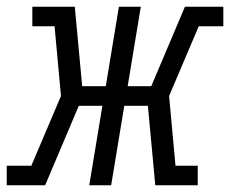

<svg xmlns="http://www.w3.org/2000/svg" viewBox="-54 -550 683 570"><path d="M-34 0V-58H39L127 -265L108 -472H42V-530H168L190 -294H260L299 -530H364L325 -294H395L495 -530H609V-472H536L448 -265L467 -58H533V0H407L385 -236H315L276 0H211L250 -236H180L80 0Z"/></svg>

Font: Iosevka Curly Slab LtExObl
Style: Regular
Weight: 300
Width: 7
Italic angle: -9°
Monospace: yes
Designer: Belleve Invis
Foundry: Belleve Invis
Version: Version 11.1.0; ttfautohint (v1.8.3)